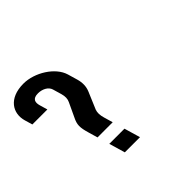

<svg xmlns="http://www.w3.org/2000/svg" viewBox="-387 -874 1074 1074"><g transform="rotate(-45 150.0 -336.5)"><path d="M-19.8 -338C-39.6 -298.4 -39.4 -276.5 -22.8 -220L-7.4 -167H112.6L97.2 -220C89.7 -245.3 89 -266.3 95 -283L138.6 -386C149.8 -413.3 150.6 -443.3 141.1 -476L124.4 -533C101.9 -610 0 -673 -87.8 -673C-205.1 -673 -249.4 -597.3 -227.4 -522L-213.9 -476H-95.2L-108.6 -522C-117.1 -551.1 -112.9 -577 -68.5 -577C-36 -577 -2.6 -561.3 5.7 -533L20.9 -481C27.9 -457 27.1 -436.7 18.7 -420ZM41.5 0H161.5L133.7 -95H13.7Z"/></g></svg>

Font: Din Kursivschrift
Style: BreitLeft
Weight: 400
Version: Version 1.089